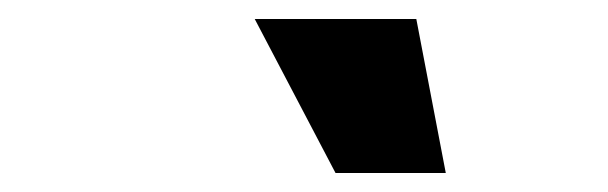

<svg xmlns="http://www.w3.org/2000/svg" viewBox="-20 -716 640 202"><path d="M333 -534 248 -696H418L449 -534Z"/></svg>

Font: Gantari Black
Style: Italic
Weight: 900
Italic angle: -10°
Version: Version 1.000